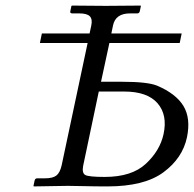

<svg xmlns="http://www.w3.org/2000/svg" viewBox="-20 -666 696 688"><path d="M334 -338 278 -72Q273 -46 285.5 -39Q298 -32 355 -32Q452 -32 502.5 -79Q553 -126 566 -185Q581 -254 544.5 -296Q508 -338 425 -338ZM372 -512 342 -373H418Q509 -373 543 -359Q611 -330 637.5 -286Q664 -242 650 -174Q634 -99 565.5 -48.5Q497 2 365 2Q319 2 283 1Q247 0 223 0L101 2L100 0L104 -19Q106 -27 113 -27H141Q169 -27 182 -37Q195 -47 201 -74L294 -512H123L130 -546H301L307 -574Q312 -597 302 -607.5Q292 -618 264 -618H239Q230 -618 232 -626L236 -645L239 -646Q322 -645 359 -645L483 -646L485 -645L481 -626Q479 -618 472 -618H446Q394 -618 385 -575L379 -546H631L624 -512Z"/></svg>

Font: Linux Libertine O
Style: Italic
Weight: 400
Italic angle: -12°
Designer: Philipp H. Poll
Foundry: Philipp H. Poll
Version: Version 5.1.6